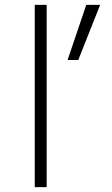

<svg xmlns="http://www.w3.org/2000/svg" viewBox="-20 -770 460 790"><path d="M123 0V-750H172V0ZM335 -750H392L302 -523H258Z"/></svg>

Font: M PLUS 1p Light
Style: Regular
Weight: 300
Version: Version 1.061